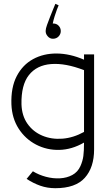

<svg xmlns="http://www.w3.org/2000/svg" viewBox="-20 -786 565 1010"><path d="M271 204Q229 204 192 191Q155 178 120 155L153 115Q184 134 221.5 144Q259 154 295.5 152Q332 150 360.5 134.5Q389 119 403 88Q415 61 418.5 34.5Q422 8 422 -36Q358 1 292 2.5Q226 4 169.5 -25.5Q113 -55 78 -109.5Q43 -164 40 -237Q37 -326 68 -385.5Q99 -445 154 -475Q209 -505 278.5 -504.5Q348 -504 422 -472V-500H475V0Q475 95 426 149.5Q377 204 271 204ZM93 -237Q95 -177 124.5 -135Q154 -93 202.5 -72.5Q251 -52 308.5 -56.5Q366 -61 422 -92V-417Q324 -455 248.5 -449Q173 -443 132 -391Q91 -339 93 -237ZM299.7 -622.6Q299.7 -606.3 288.1 -594.2Q276.4 -582.1 258.3 -582.1Q241.9 -582.1 230.3 -595.9Q218.6 -609.7 220.4 -626.1Q220.4 -634.7 227.3 -654.6Q234.2 -674.4 243.7 -698.1Q253.2 -721.9 260.9 -740.8Q268.7 -759.8 271.3 -765.9L288.5 -758.1Q285.9 -752.9 279.9 -737Q273.9 -721 267.4 -700.3Q260.9 -679.6 257.5 -662.3Q276.4 -663.2 288.1 -651.1Q299.7 -639 299.7 -622.6Z"/></svg>

Font: Kulim Park ExtraLight
Style: Regular
Weight: 275
Designer: Noponies / Dale Sattler
Foundry: Noponies
Version: Version 1.000; ttfautohint (v1.8.3)